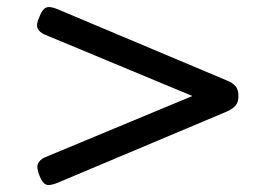

<svg xmlns="http://www.w3.org/2000/svg" viewBox="-20 -724 803 550"><path d="M144 -200Q122 -191 111.5 -195.5Q101 -200 93 -221Q84 -243 88.5 -254.5Q93 -266 108 -273L531 -449L108 -625Q92 -632 87.5 -643.5Q83 -655 93 -676Q101 -697 111.5 -702Q122 -707 144 -698L631 -493Q648 -486 655.5 -476Q663 -466 663 -449Q663 -432 655.5 -422.5Q648 -413 631 -405Z"/></svg>

Font: Playwrite PE
Style: Regular
Weight: 400
Designer: Veronika Burian, José Scaglione
Foundry: TypeTogether
Version: Version 1.002